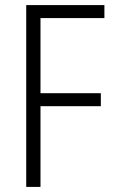

<svg xmlns="http://www.w3.org/2000/svg" viewBox="-20 -734 448 754"><path d="M139 0H83V-714H390V-663H139V-368H376V-317H139Z"/></svg>

Font: Noto Sans Georgian Condensed Light
Style: Regular
Weight: 300
Width: 3
Designer: Monotype Design Team, Akaki Razmadze
Foundry: Google LLC
Version: Version 2.005; ttfautohint (v1.8.4.7-5d5b)